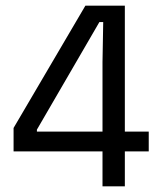

<svg xmlns="http://www.w3.org/2000/svg" viewBox="-20 -659 562 679"><path d="M342.5 0V-439.5L345 -581H331.5L110.5 -200.5V-162.5L78.5 -193.5H506V-123.5H28V-206.5L282 -639H421.5V0Z"/></svg>

Font: Anek Odia Medium
Style: Regular
Weight: 400
Version: Version 1.003